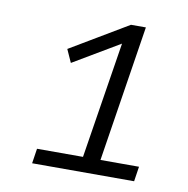

<svg xmlns="http://www.w3.org/2000/svg" viewBox="-60 -764 571 584"><g transform="rotate(10 225.0 -471.5)"><path d="M76 -238 83 -284H225L285 -662L306 -658L139 -559L121 -599L299 -705H345L279 -284H398L391 -238Z"/></g></svg>

Font: Nunito Sans 7pt SemiCondensed Light
Style: Italic
Weight: 300
Width: 4
Italic angle: -9°
Designer: Vernon Adams
Foundry: Vernon Adams
Version: Version 3.101;gftools[0.9.27]